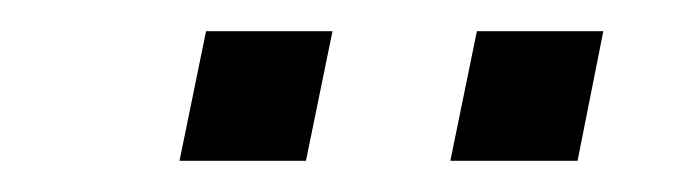

<svg xmlns="http://www.w3.org/2000/svg" viewBox="-20 -694 444 123"><path d="M95 -591 112 -674H193L176 -591ZM268.5 -591 285.5 -674H366.5L350 -591Z"/></svg>

Font: Cabin Condensed Medium
Style: Italic
Weight: 500
Width: 3
Italic angle: -10°
Designer: Pablo Impallari
Foundry: Pablo Impallari. http://www.impallari.com Igino Marini. http://www.ikern.com
Version: Version 3.001; ttfautohint (v1.8.3)